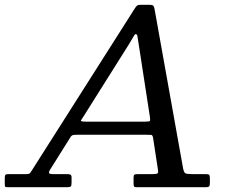

<svg xmlns="http://www.w3.org/2000/svg" viewBox="-70 -785 990 805"><path d="M-50 -17V-36Q-50 -47 -48 -51Q-46 -55 -35 -55H39Q53 -55 56.2 -59.5Q59.5 -64 64.5 -72L496 -751Q500.5 -758 504.8 -761.5Q509 -765 521.5 -765H554Q567.5 -765 571.8 -761.8Q576 -758.5 578 -747L697.5 -80Q701 -62 707.2 -58.5Q713.5 -55 735 -55H793Q804 -55 807 -51.8Q810 -48.5 810 -37V-17Q810 -6 806.2 -3Q802.5 0 791 0H503Q493.5 0 491.8 -3.5Q490 -7 490 -16.5V-39Q490 -51 493.8 -53Q497.5 -55 509.5 -55H570Q586.5 -55 590.5 -58Q594.5 -61 592 -75L572 -206Q570 -219 563.8 -219.5Q557.5 -220 543 -220H256Q243.5 -220 236.8 -218.8Q230 -217.5 225.5 -210L139 -72Q134 -64 135.8 -59.5Q137.5 -55 153 -55H213Q221.5 -55 225.8 -52.5Q230 -50 230 -41V-19Q230 -6.5 226.5 -3.2Q223 0 210 0H-36Q-47.5 0 -48.8 -3Q-50 -6 -50 -17ZM473.5 -604 281.5 -299Q274 -287 269.8 -281Q265.5 -275 289 -275H538Q557 -275 558.8 -278.5Q560.5 -282 558 -298L510.5 -606Q507.5 -625.5 506 -633.8Q504.5 -642 499 -642Q495 -642 489 -630.5Q483 -619 473.5 -604Z"/></svg>

Font: Besley*
Style: Italic
Weight: 400
Italic angle: -13°
Designer: Owen Earl
Foundry: indestructible type*
Version: Version 2.000; ttfautohint (v1.8.3)